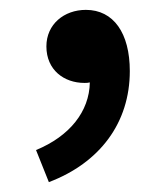

<svg xmlns="http://www.w3.org/2000/svg" viewBox="-20 -169 338 389"><path d="M79 200C182 161 243 80 243 -25C243 -102 210 -149 154 -149C110 -149 74 -120 74 -75C74 -27 110 -1 151 -1C155 -1 158 -1 162 -2C161 57 121 107 53 135Z"/></svg>

Font: Genne Gothic Medium
Style: Regular
Weight: 500
Designer: Ryoko NISHIZUKA (kana & ideographs); Paul D. Hunt (Latin, Greek & Cyrillic); Wenlong ZHANG (bopomofo); Sandoll Communica
Foundry: Adobe Systems Incorporated
Version: Version 1.004;PS 1.004;hotconv 16.6.51;makeotf.lib2.5.65220